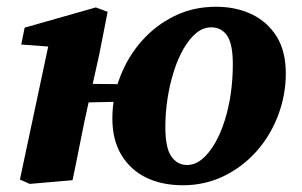

<svg xmlns="http://www.w3.org/2000/svg" viewBox="-20 -534 896 569"><path d="M68 11 39 -2 129 -425 178 -392 43 -402 53 -452 264 -512 299 -499 274 -372 242 -228Q229 -170 218 -113.5Q207 -57 195 0ZM176 -229 182 -286 402 -284 397 -234ZM522 15Q461 15 414.5 -7Q368 -29 340.5 -73.5Q313 -118 313 -183Q313 -247 336 -306.5Q359 -366 400 -412.5Q441 -459 497 -486.5Q553 -514 620 -514Q680 -514 726.5 -491.5Q773 -469 800 -425.5Q827 -382 827 -316Q827 -253 804.5 -193Q782 -133 741 -86.5Q700 -40 644 -12.5Q588 15 522 15ZM534 -45Q558 -45 579 -62.5Q600 -80 617 -109.5Q634 -139 646 -177Q658 -215 664 -257.5Q670 -300 670 -343Q670 -404 653 -428.5Q636 -453 606 -453Q582 -453 561.5 -436Q541 -419 524 -389.5Q507 -360 495 -322Q483 -284 476.5 -242Q470 -200 470 -158Q470 -95 488 -70Q506 -45 534 -45Z"/></svg>

Font: Source Serif 4
Style: Bold Italic
Weight: 700
Italic angle: -12°
Designer: Frank Grießhammer
Foundry: Adobe Systems Incorporated
Version: Version 4.004;hotconv 1.0.116;makeotfexe 2.5.65601